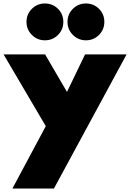

<svg xmlns="http://www.w3.org/2000/svg" viewBox="-56 -825 748 1105"><path d="M15.5 260H254.5L672.5 -512H433.5L329.5 -296L203.5 -512H-35.5L207.5 -99ZM438.5 -593Q483 -593 513.8 -624Q544.5 -655 544.5 -699Q544.5 -743.5 513.8 -774.2Q483 -805 438.5 -805Q394.5 -805 363.5 -774.2Q332.5 -743.5 332.5 -699Q332.5 -655 363.5 -624Q394.5 -593 438.5 -593ZM202.5 -593Q247 -593 277.8 -624Q308.5 -655 308.5 -699Q308.5 -743.5 277.8 -774.2Q247 -805 202.5 -805Q158.5 -805 127.5 -774.2Q96.5 -743.5 96.5 -699Q96.5 -655 127.5 -624Q158.5 -593 202.5 -593Z"/></svg>

Font: Spartan Black
Style: Regular
Weight: 900
Designer: Matt Bailey, Mirko Velimirovic
Foundry: Matt Bailey
Version: Version 1.003; ttfautohint (v1.8.3)